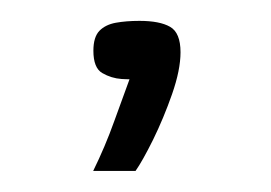

<svg xmlns="http://www.w3.org/2000/svg" viewBox="-20 -509 260 184"><path d="M69.3 -345.2Q80.7 -368.3 89.6 -393.2Q98.5 -418 104.1 -433Q102.3 -433 100.8 -433.1Q99.3 -433.3 96.5 -433.3Q86.6 -434 78 -439Q69.5 -443.9 69.5 -460.4Q69.5 -473.5 75.3 -479.5Q81.1 -485.4 91 -487.2Q100.9 -489 113.6 -489Q133.1 -489 143 -483.3Q153 -477.6 153 -458.9Q153 -442 144.9 -418.8Q136.8 -395.7 126.7 -375.1Q116.5 -354.6 109.9 -345.2Z"/></svg>

Font: Genos Thin
Style: Regular
Weight: 100
Designer: Robert E. Leuschke
Foundry: Robert E. Leuschke
Version: Version 1.010